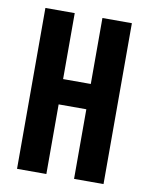

<svg xmlns="http://www.w3.org/2000/svg" viewBox="-75 -695 583 751"><g transform="rotate(10 216.0 -319.5)"><path d="M161 0H44.5V-639H161ZM388 0H271V-639H388ZM120.5 -377H308.5V-276.5H120.5Z"/></g></svg>

Font: Anek Tamil Condensed SemiBold
Style: Regular
Weight: 600
Width: 3
Designer: Aadarsh Rajan (Tamil), Yesha Goshar (Latin)
Foundry: Ek Type
Version: Version 1.003